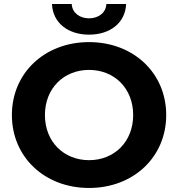

<svg xmlns="http://www.w3.org/2000/svg" viewBox="-20 -921 884 953"><path d="M422 -749C526 -749 602 -807 606 -901H508C506 -858 469 -830 422 -830C375 -830 338 -858 336 -901H238C242 -807 318 -749 422 -749ZM422 12C642 12 805 -141 805 -350C805 -559 642 -712 422 -712C201 -712 39 -558 39 -350C39 -142 201 12 422 12ZM422 -126C297 -126 203 -217 203 -350C203 -483 297 -574 422 -574C547 -574 641 -483 641 -350C641 -217 547 -126 422 -126Z"/></svg>

Font: Talent SemiBold
Style: Bold
Weight: 700
Designer: Mike Powis
Version: Version 1.001;hotconv 1.0.109;makeotfexe 2.5.65596